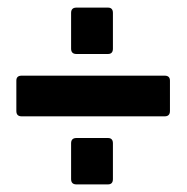

<svg xmlns="http://www.w3.org/2000/svg" viewBox="-20 -609 491 505"><path d="M181 -124Q167 -124 167 -138V-232Q167 -246 181 -246H264Q277 -246 277 -232V-138Q277 -124 264 -124ZM181 -467Q167 -467 167 -481V-575Q167 -589 181 -589H264Q277 -589 277 -575V-481Q277 -467 264 -467ZM37 -303Q23 -303 23 -317V-397Q23 -410 37 -410H413Q427 -410 427 -397V-317Q427 -303 413 -303Z"/></svg>

Font: AL Dynamic
Style: Bold
Weight: 700
Version: Version 1.000; ttfautohint (v1.8.2) -l 8 -r 50 -G 200 -x 14 